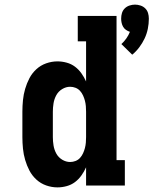

<svg xmlns="http://www.w3.org/2000/svg" viewBox="-20 -804 665 832"><path d="M553 -567 506 -613Q518 -624 527.5 -637.5Q537 -651 543 -666Q534 -669 526 -674.5Q518 -680 513.5 -688Q509 -696 507 -705Q505 -714 505 -723Q505 -736 508.5 -747.5Q512 -759 520.5 -767.5Q529 -776 541 -780Q553 -784 565 -784Q577 -784 589 -780Q601 -776 609.5 -767.5Q618 -759 621.5 -747.5Q625 -736 625 -723Q625 -701 620.5 -679Q616 -657 606.5 -637Q597 -617 583.5 -599Q570 -581 553 -567ZM229 8Q204 8 180 -0.5Q156 -9 137.5 -26Q119 -43 107.5 -65Q96 -87 89 -111Q82 -135 79.5 -160Q77 -185 77 -210V-320Q77 -345 79.5 -370Q82 -395 89 -419Q96 -443 107.5 -465Q119 -487 137.5 -504Q156 -521 180 -529.5Q204 -538 229 -538Q249 -538 269 -532.5Q289 -527 305 -515Q321 -503 333 -486Q345 -469 353 -451V-625H317V-735H485V-110H521V0H353V-79Q345 -61 333 -44Q321 -27 305 -15Q289 -3 269 2.5Q249 8 229 8ZM284 -102Q296 -102 307.5 -106.5Q319 -111 327 -120Q335 -129 340 -140Q345 -151 348 -162.5Q351 -174 352 -186Q353 -198 353 -210V-320Q353 -332 352 -344Q351 -356 348 -367.5Q345 -379 340 -390Q335 -401 327 -410Q319 -419 307.5 -423.5Q296 -428 284 -428Q266 -428 249.5 -418Q233 -408 224 -391.5Q215 -375 212 -356.5Q209 -338 209 -320V-210Q209 -192 212 -173.5Q215 -155 224 -138.5Q233 -122 249.5 -112Q266 -102 284 -102Z"/></svg>

Font: Iosevka Curly Slab XBdEx
Style: Regular
Weight: 800
Width: 7
Monospace: yes
Designer: Belleve Invis
Foundry: Belleve Invis
Version: Version 11.0.0; ttfautohint (v1.8.3)